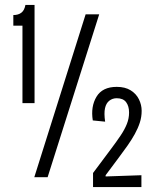

<svg xmlns="http://www.w3.org/2000/svg" viewBox="-20 -718 631 778"><path d="M71 -300V-614H34V-657Q54 -657 66.5 -666.5Q79 -676 83 -698H120V-300ZM119 0 327 -660H382L173 0ZM357 40V-17L431 -116Q452 -144 468.5 -168.5Q485 -193 494 -215.5Q503 -238 503 -262Q503 -288 491 -304Q479 -320 453 -320Q436 -320 423 -310Q410 -300 405.5 -279.5Q401 -259 406 -225L356 -230Q347 -286 371 -326Q395 -366 453 -366Q487 -366 509.5 -352Q532 -338 543 -315.5Q554 -293 554 -269Q554 -244 546.5 -221Q539 -198 526 -174.5Q513 -151 496 -127Q479 -103 461 -79L408 -8V-3L553 -8V40Z"/></svg>

Font: Bricolage Grotesque Condensed ExtraLight
Style: Regular
Weight: 250
Width: 3
Designer: Mathieu Triay
Foundry: Atelier Triay
Version: Version 1.000;gftools[0.9.30]